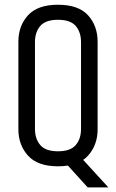

<svg xmlns="http://www.w3.org/2000/svg" viewBox="-20 -702 497 822"><path d="M216.3 -53.1H303.6L444 100.4H355.5ZM58.7 -523.2Q58.7 -591.4 99.9 -636.5Q141.2 -681.7 228.2 -681.7Q316 -681.7 357 -636.5Q397.9 -591.4 397.9 -523.2V-148.5Q397.9 -81.3 357 -35.7Q316 10 228.2 10Q141.2 10 99.9 -35.7Q58.7 -81.3 58.7 -148.5ZM326.9 -521.5Q326.9 -564.3 304.2 -590.8Q281.5 -617.3 228.2 -617.3Q175.1 -617.3 152.4 -590.8Q129.7 -564.3 129.7 -521.5V-150.1Q129.7 -107.6 152.4 -81Q175.1 -54.3 228.2 -54.3Q281.5 -54.3 304.2 -80.9Q326.9 -107.4 326.9 -150.1Z"/></svg>

Font: Khand Variable Light
Style: Regular
Weight: 300
Designer: Satya Rajpurohit
Foundry: Indian Type Foundry
Version: Version 3.000